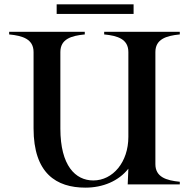

<svg xmlns="http://www.w3.org/2000/svg" viewBox="-20 -846 874 881"><path d="M805 -688V-700H458V-688C521 -682 569 -666 569 -607V-218C569 -102 498 -18 408 -18C326 -18 257 -86 257 -256V-607C257 -667 307 -682 369 -688V-700H22V-688C85 -682 134 -666 134 -607V-257C134 -50 239 15 372 15C452 15 524 -15 569 -72L566 0H805V-12C742 -18 693 -34 693 -93V-607C693 -666 742 -682 805 -688ZM240 -826V-782H593V-826Z"/></svg>

Font: Sprat Medium
Style: Regular
Weight: 500
Designer: Ethan Nakache
Foundry: Collletttivo
Version: Version 2.000;Glyphs 3.2 (3217)